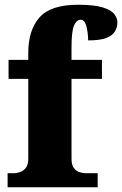

<svg xmlns="http://www.w3.org/2000/svg" viewBox="-20 -788 514 808"><path d="M12 0V-59H39Q48 -59 62 -63Q76 -67 87.5 -80Q99 -93 99 -120V-456H16V-536H99V-565Q99 -661 146 -714.5Q193 -768 308 -768Q378 -768 413.5 -756.5Q449 -745 461.5 -728Q474 -711 474 -694Q474 -674 464 -656.5Q454 -639 428 -628.5Q402 -618 351 -618Q351 -632 348.5 -652.5Q346 -673 339.5 -689Q333 -705 320 -705Q302 -705 291.5 -680.5Q281 -656 281 -589V-536H409V-456H281V-120Q281 -93 291.5 -80Q302 -67 316 -63Q330 -59 340 -59H391V0Z"/></svg>

Font: Noto Serif Lao SemiCondensed Black
Style: Regular
Weight: 900
Width: 4
Designer: Monotype Design Team
Foundry: Monotype Imaging Inc.
Version: Version 2.003; ttfautohint (v1.8.4.7-5d5b)